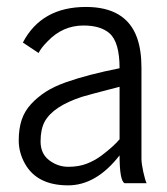

<svg xmlns="http://www.w3.org/2000/svg" viewBox="-20 -541 493 566"><path d="M173.8 -298.3Q238.8 -321.3 332.5 -339.8Q332.5 -417 302.7 -442.9Q276.4 -465.8 226.1 -465.8Q164.6 -465.8 120.1 -418.9Q101.1 -399.9 93.8 -384.8L47.4 -415.5Q102.1 -520.5 233.4 -520.5Q351.1 -520.5 383.8 -430.2Q397 -393.6 397 -341.3V-73.2Q397 -59.1 402.3 -34.7Q407.7 -10.3 412.1 -1H347.2Q332.5 -8.3 332.5 -83Q263.7 5.4 180.7 5.4Q88.9 5.4 53.2 -59.1Q35.2 -91.8 35.2 -126.7Q35.2 -161.6 43.9 -187.7Q52.7 -213.9 71.5 -234.1Q90.3 -254.4 114.3 -270Q138.2 -285.6 173.8 -298.3ZM111.8 -182.6Q99.6 -160.2 99.6 -124Q99.6 -87.9 125 -68.6Q150.4 -49.3 181.4 -49.3Q212.4 -49.3 236.1 -58.6Q259.8 -67.9 279.3 -82.5Q314.9 -109.4 332.5 -130.4V-285.2Q239.7 -261.2 222.7 -255.9Q136.7 -228 111.8 -182.6Z"/></svg>

Font: News Cycle
Style: Regular
Weight: 500
Version: Version 0.5.2